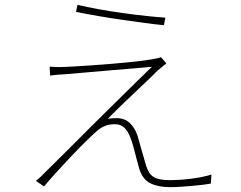

<svg xmlns="http://www.w3.org/2000/svg" viewBox="-20 -751 996 793"><path d="M300 -731Q338 -722 387.5 -713Q437 -704 487.5 -697Q538 -690 585 -685Q632 -680 663 -678L657 -647Q623 -650 579 -656Q535 -662 486 -669Q437 -676 387.5 -684.5Q338 -693 294 -702ZM667 -489Q663 -486 657 -481Q651 -476 644 -470.5Q637 -465 631.5 -460Q626 -455 624 -453Q614 -442 588 -417.5Q562 -393 532 -364.5Q502 -336 472.5 -307.5Q443 -279 425 -260Q433 -262 444 -262.5Q455 -263 460 -263Q495 -263 516 -243Q537 -223 548 -191Q551 -180 555.5 -164Q560 -148 565 -130.5Q570 -113 575 -96Q580 -79 584 -65Q594 -33 614.5 -20Q635 -7 681 -7Q700 -7 723.5 -8.5Q747 -10 770.5 -13Q794 -16 816 -20.5Q838 -25 853 -30L851 7Q836 10 815 12.5Q794 15 770.5 17Q747 19 724 20.5Q701 22 682 22Q634 22 601 6Q568 -10 554 -58Q551 -69 546.5 -85.5Q542 -102 537.5 -120Q533 -138 528 -155Q523 -172 518 -184Q509 -208 494 -223Q479 -238 454 -238Q430 -238 411.5 -230Q393 -222 377 -207Q362 -194 332.5 -165Q303 -136 270.5 -101.5Q238 -67 208 -34Q178 -1 162 19L128 -4Q133 -8 141 -14.5Q149 -21 157 -30Q164 -37 193 -65.5Q222 -94 263.5 -135.5Q305 -177 354.5 -226.5Q404 -276 452 -323Q500 -370 541 -410.5Q582 -451 607 -475Q576 -472 526 -468Q476 -464 424 -459.5Q372 -455 326 -451Q280 -447 257 -445Q235 -444 219 -442.5Q203 -441 187 -439L185 -476Q194 -475 203.5 -474.5Q213 -474 224 -474Q242 -474 277.5 -476Q313 -478 357 -481Q401 -484 448.5 -488Q496 -492 537 -496.5Q578 -501 607.5 -506Q637 -511 645 -515Z"/></svg>

Font: Kinto Sans Thin
Style: Regular
Weight: 100
Designer: Authors: Ryoko NISHIZUKA  (kana & ideographs); Paul D. Hunt (Latin, Greek & Cyrillic); Wenlong ZHANG  (bopomofo); Sandol
Foundry: Adobe Systems Incorporated, ookami Inc.
Version: Version 0.001